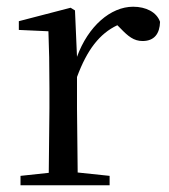

<svg xmlns="http://www.w3.org/2000/svg" viewBox="-20 -551 502 571"><path d="M124 0H306V-28L211 -38L209 -229V-322C239 -403 276 -451 329 -476L338 -467C361 -443 378 -429 404 -429C439 -429 455 -451 456 -486C446 -515 414 -531 376 -531C309 -531 242 -473 209 -382L203 -520L190 -528L36 -488V-462L124 -458C126 -408 127 -358 127 -289V-229L125 -37L41 -28V0Z"/></svg>

Font: Harano Aji Mincho TW
Style: Regular
Weight: 400
Foundry: Masamichi Hosoda
Version: HaranoAjiMinchoTW-Regular version 20230610;ttx 4.39.4